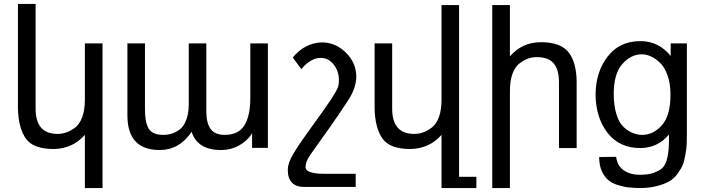

<svg xmlns="http://www.w3.org/2000/svg" viewBox="-20 -741 3518 961"><path d="M268.1 -70.8Q291 -70.8 312 -78.1Q333 -85.4 355.5 -102.1Q378.4 -119.1 391.6 -154.8Q404.8 -190.4 404.8 -242.2V-523.9H493.2V200.2H404.8V-65.9Q344.2 2.9 249 4.9Q146.5 4.9 109.4 -47.4Q72.3 -100.1 69.8 -196.8V-721.2H158.2V-196.8Q158.2 -70.8 268.1 -70.8Z M1104.5 -65.9Q1173.8 -65.9 1203.1 -113.3Q1232.9 -161.6 1232.9 -251V-523.9H1320.8V-1H1241.7V-74.2Q1220.7 -38.1 1178.7 -14.2Q1137.2 9.8 1085 9.8Q968.8 9.8 939 -81.1Q877.9 9.8 778.8 9.8Q617.7 9.8 617.7 -164.1V-523.9H705.6V-192.9Q705.6 -129.9 723.6 -98.1Q742.2 -65.9 797.9 -65.9Q819.3 -65.9 838.9 -71.8Q857.9 -77.6 879.4 -92.8Q898.9 -106.9 912.1 -140.6Q924.8 -173.3 924.8 -219.2V-523.9H1012.7V-183.1Q1012.7 -126 1033.7 -96.2Q1055.2 -65.9 1104.5 -65.9Z M1676.3 -340.8Q1676.3 -383.8 1650.9 -417Q1625 -451.2 1585.4 -451.2Q1534.7 -451.2 1488.3 -395L1445.3 -453.1Q1504.9 -525.9 1590.3 -528.8Q1659.7 -528.8 1711.4 -477.5Q1763.2 -426.3 1763.2 -356.9Q1763.2 -298.8 1719.2 -233.9Q1671.9 -161.6 1633.8 -107.9Q1621.6 -90.3 1609.4 -73.5Q1597.2 -56.6 1586.7 -42Q1576.2 -27.3 1572.3 -21.5Q1543.5 19 1535.6 30.3Q1520.5 51.8 1514.2 68.4Q1509.3 81.1 1509.3 98.1Q1513.2 128.9 1605.5 128.9H1760.3V194.8H1503.4Q1420.4 194.8 1420.4 108.9Q1420.4 77.1 1445.3 33.7Q1470.7 -10.7 1536.1 -100.6Q1605 -195.3 1635.3 -241.2Q1664.6 -286.6 1669.9 -299.8Q1676.3 -315.4 1676.3 -340.8Z M2053.2 -70.8Q2076.2 -70.8 2097.2 -78.1Q2118.2 -85.4 2140.6 -102.1Q2163.6 -119.1 2176.8 -154.8Q2189.9 -190.4 2189.9 -242.2V-715.8H2277.8V144H2364.3V200.2H2189.9V-65.9Q2129.4 2.9 2034.2 4.9Q1931.6 4.9 1894.5 -47.4Q1857.4 -100.1 1855 -196.8V-523.9H1942.9V-196.8Q1942.9 -70.8 2053.2 -70.8Z M2668.9 -455.1Q2644 -455.1 2624 -448.2Q2604.5 -441.4 2580.6 -423.8Q2558.1 -407.2 2544.9 -371.1Q2532.2 -336.4 2532.2 -284.2V200.2H2443.8V-715.8H2532.2V-459Q2594.2 -529.8 2687 -529.8Q2787.1 -529.8 2826.7 -478Q2866.2 -426.3 2866.2 -329.1V0H2777.8V-329.1Q2777.8 -391.6 2752 -422.9Q2725.6 -454.6 2668.9 -455.1Z M3191.9 -469.2Q3138.7 -469.2 3095.2 -420.9Q3051.8 -372.1 3051.8 -271Q3051.8 -213.9 3065.4 -168.9Q3078.1 -127 3101.6 -105Q3123.5 -84.5 3147.5 -75.2Q3171.4 -65.9 3193.8 -65.9Q3250 -65.9 3293 -114.3Q3335.9 -162.1 3335.9 -268.1Q3335.9 -322.8 3321.3 -363.8Q3306.2 -405.3 3284.2 -426.3Q3259.8 -449.2 3238.3 -458.5Q3213.9 -469.2 3191.9 -469.2ZM2960.9 -264.2Q2960.9 -378.9 3020.5 -457Q3080.1 -535.2 3185.5 -535.2Q3277.3 -535.2 3336.9 -460.9V-523.9H3418V-69.8Q3418 -45.9 3417 -18.6Q3416.5 -1 3410.6 33.2Q3405.3 64.5 3397 85Q3389.6 103 3370.6 129.4Q3354 152.8 3329.1 167Q3304.7 180.7 3267.6 190.4Q3229.5 200.2 3183.6 200.2Q3161.1 200.2 3128.9 197.3Q3106 195.3 3074.7 186Q3045.4 177.2 3025.4 161.1Q3005.4 144.5 2992.2 115.7Q2979 86.4 2979 44.9L3064 43.9Q3069.3 88.4 3101.1 110.8Q3133.8 133.8 3182.6 133.8Q3225.6 133.8 3252 124Q3281.2 113.3 3295.4 99.6Q3311 84.5 3318.4 55.7Q3325.7 26.4 3327.1 1.5Q3328.6 -22.9 3328.6 -67.9Q3271.5 0 3184.6 0Q3080.6 0 3021.5 -75.2Q2963.4 -149.4 2960.9 -264.2Z"/></svg>

Font: Miedinger*
Style: Book
Weight: 400
Version: Version 001.000